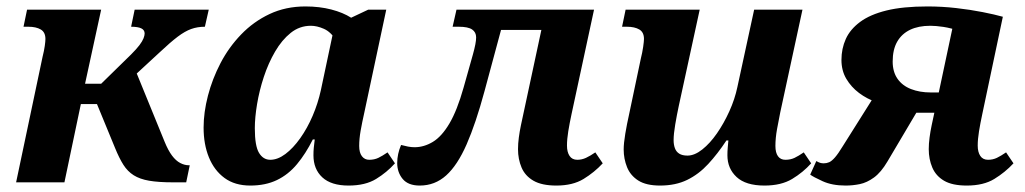

<svg xmlns="http://www.w3.org/2000/svg" viewBox="-20 -566 3183 596"><path d="M30 0 112 -389Q117 -409 119 -423.5Q121 -438 121 -445Q121 -466 106.5 -474.5Q92 -483 68 -483H53L64 -536H294L244 -306H294L387 -397Q404 -414 413 -426Q422 -438 425.5 -447Q429 -456 429 -462Q429 -473 418.5 -478Q408 -483 387 -483L398 -536H628L616 -483Q593 -483 573.5 -476Q554 -469 531.5 -452Q509 -435 475 -403L383 -318L393 -366L491 -126Q502 -99 514 -83Q526 -67 539.5 -60Q553 -53 566 -53H569L558 0H517Q472 0 443 -5Q414 -10 395 -22Q376 -34 363 -54.5Q350 -75 337 -107L281 -243H231L180 0Z M757 10Q709 10 677 -13.5Q645 -37 628.5 -77.5Q612 -118 612 -170Q612 -217 625.5 -269Q639 -321 664.5 -370Q690 -419 728.5 -459Q767 -499 817 -522.5Q867 -546 928 -546Q972 -546 1008.5 -536.5Q1045 -527 1070 -511L1123 -536H1179L1111 -217Q1104 -186 1099.5 -160.5Q1095 -135 1095 -113Q1095 -92 1103.5 -81Q1112 -70 1126 -70Q1142 -70 1154.5 -76Q1167 -82 1183 -93L1206 -59Q1181 -31 1147.5 -10.5Q1114 10 1062 10Q1008 10 980.5 -15.5Q953 -41 953 -84Q953 -97 954 -107Q955 -117 957 -133H951Q929 -89 902 -56.5Q875 -24 839.5 -7Q804 10 757 10ZM819 -70Q842 -70 866 -88Q890 -106 912 -137Q934 -168 950.5 -206.5Q967 -245 976 -286L1019 -489L1023 -441Q1007 -467 985.5 -476.5Q964 -486 945 -486Q910 -486 882.5 -464Q855 -442 834 -406Q813 -370 799 -327.5Q785 -285 778 -243Q771 -201 771 -168Q771 -113 784 -91.5Q797 -70 819 -70Z M1283 10Q1247 10 1230 -10.5Q1213 -31 1213 -60Q1213 -74 1216 -88Q1219 -102 1225 -116Q1236 -113 1246.5 -111Q1257 -109 1267 -109Q1296 -109 1323.5 -125.5Q1351 -142 1375 -182.5Q1399 -223 1419 -294L1448 -397Q1453 -415 1455.5 -428Q1458 -441 1458 -450Q1458 -466 1445.5 -474.5Q1433 -483 1404 -483H1385L1397 -536H1708L1698 -473H1507L1545 -509L1484 -283Q1457 -183 1428.5 -118Q1400 -53 1365 -21.5Q1330 10 1283 10ZM1707 10Q1662 10 1636 -5Q1610 -20 1599 -46Q1588 -72 1588 -103Q1588 -120 1590.5 -139Q1593 -158 1597 -177L1674 -536H1824L1754 -211Q1748 -183 1744 -158.5Q1740 -134 1740 -114Q1740 -94 1748 -82Q1756 -70 1772 -70Q1786 -70 1799 -76Q1812 -82 1828 -93L1851 -59Q1825 -31 1791.5 -10.5Q1758 10 1707 10Z M2029 10Q1986 10 1961.5 -5.5Q1937 -21 1926.5 -47Q1916 -73 1916 -102Q1916 -121 1921 -151Q1926 -181 1933 -212L1969 -383Q1974 -403 1976.5 -420.5Q1979 -438 1979 -445Q1979 -466 1964.5 -474.5Q1950 -483 1926 -483H1911L1922 -536H2152L2087 -237Q2081 -209 2076 -179.5Q2071 -150 2071 -131Q2071 -117 2075 -106Q2079 -95 2088.5 -89Q2098 -83 2114 -83Q2136 -83 2160 -102Q2184 -121 2205.5 -152Q2227 -183 2244 -220.5Q2261 -258 2269 -296L2321 -536H2471L2402 -217Q2397 -193 2392 -165Q2387 -137 2387 -113Q2387 -92 2395 -81Q2403 -70 2418 -70Q2434 -70 2446.5 -76Q2459 -82 2475 -93L2498 -59Q2473 -31 2439 -10.5Q2405 10 2353 10Q2295 10 2266.5 -16.5Q2238 -43 2238 -84Q2238 -96 2239 -107.5Q2240 -119 2241 -130H2235Q2208 -89 2178.5 -57Q2149 -25 2113 -7.5Q2077 10 2029 10Z M2981 10Q2936 10 2910.5 -5Q2885 -20 2874 -46Q2863 -72 2863 -103Q2863 -120 2865.5 -139Q2868 -158 2872 -177L2890 -261L2911 -216H2793L2763 -236Q2732 -238 2701.5 -248.5Q2671 -259 2646.5 -277.5Q2622 -296 2607 -321.5Q2592 -347 2592 -380Q2592 -415 2605.5 -445Q2619 -475 2650 -498Q2681 -521 2732 -533.5Q2783 -546 2859 -546Q2904 -546 2948 -541Q2992 -536 3030 -528.5Q3068 -521 3093 -514L3029 -211Q3023 -183 3019 -158.5Q3015 -134 3015 -114Q3015 -94 3023 -82Q3031 -70 3047 -70Q3062 -70 3074.5 -76Q3087 -82 3103 -93L3126 -59Q3100 -31 3066.5 -10.5Q3033 10 2981 10ZM2605 10Q2563 10 2533.5 -3.5Q2504 -17 2495 -24L2514 -66Q2521 -62 2526 -60.5Q2531 -59 2537 -59Q2546 -59 2554 -62.5Q2562 -66 2572 -77.5Q2582 -89 2596 -112L2698 -274L2838 -239L2735 -65Q2715 -31 2693 -15Q2671 1 2649 5.5Q2627 10 2605 10ZM2888 -250 2943 -509 2961 -469Q2932 -479 2908.5 -482.5Q2885 -486 2868 -486Q2831 -486 2805 -473.5Q2779 -461 2765 -436.5Q2751 -412 2751 -375Q2751 -343 2766 -321.5Q2781 -300 2808 -289.5Q2835 -279 2869 -279H2924Z"/></svg>

Font: Noto Serif
Style: Italic
Weight: 400
Italic angle: -12°
Designer: Monotype Design Team
Foundry: Monotype Imaging Inc.
Version: Version 2.013